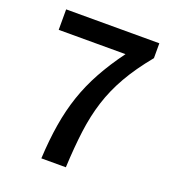

<svg xmlns="http://www.w3.org/2000/svg" viewBox="-122 -752 770 848"><g transform="rotate(20 263.0 -328.0)"><path d="M167 0Q171.4 -87.9 183.6 -161.6Q195.8 -235.4 218 -300.8Q240.2 -366.2 274.9 -429.4Q309.6 -492.7 358.9 -559.6H44.9V-655.8H482.9V-585.9Q423.3 -513.2 386.2 -448.2Q349.1 -383.3 327.9 -316.4Q306.6 -249.5 296.6 -172.9Q286.6 -96.2 282.2 0Z"/></g></svg>

Font: Akatab
Style: Bold
Weight: 700
Designer: SIL Global
Foundry: SIL Global
Version: Version 4.100